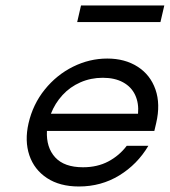

<svg xmlns="http://www.w3.org/2000/svg" viewBox="-20 -676 625 707"><path d="M85 -221.7Q101.1 -292 144.8 -346.2Q188.5 -400.4 249 -430.4Q309.6 -460.4 375 -460.4Q439.9 -460.4 486.8 -430.4Q533.7 -400.4 552.5 -346.4Q571.3 -292.5 555.2 -223.1L548.3 -193.8H152.8Q149.9 -132.8 183.3 -96.4Q216.8 -60.1 285.6 -60.1Q338.4 -60.1 378.9 -81.5Q419.4 -103 446.8 -139.2H526.4Q485.8 -70.8 419.2 -30Q352.5 10.7 270.5 10.7Q200.2 10.7 153.1 -20.3Q106 -51.3 88.1 -104.2Q70.3 -157.2 85 -221.7ZM488.3 -257.3Q491.7 -295.9 477.8 -325.9Q463.9 -356 433.3 -372.8Q402.8 -389.6 358.4 -389.6Q314.5 -389.6 276.1 -372.8Q237.8 -356 210.2 -325.9Q182.6 -295.9 167.5 -257.3ZM278.3 -655.8H585L570.8 -594.7H264.2Z"/></svg>

Font: Glacial Indifference
Style: Italic
Weight: 400
Designer: Alfredo Marco Pradil
Foundry: Alfredo Marco Pradil
Version: Version 1.312